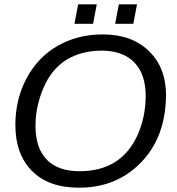

<svg xmlns="http://www.w3.org/2000/svg" viewBox="-20 -857 818 887"><path d="M455 -698Q589 -698 668 -621Q747 -545 747 -416Q745 -223 631 -106Q517 11 343 10Q205 10 128 -67Q51 -144 51 -280Q51 -397 102 -494Q154 -592 246 -645Q338 -698 455 -698ZM450 -623Q354 -623 284 -579Q216 -535 180 -449Q144 -364 144 -275Q144 -173 196 -119.5Q248 -66 347 -66Q444 -66 511 -108Q578 -150 616 -234Q653 -318 653 -414Q653 -515 600 -569Q547 -623 450 -623ZM596 -747H512L529 -837H613ZM410 -747H324L341 -837H427Z"/></svg>

Font: Libra Sans
Style: Italic
Weight: 400
Italic angle: -12°
Foundry: Context Ltd
Version: Version 1.002